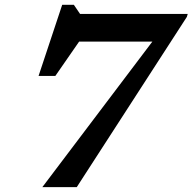

<svg xmlns="http://www.w3.org/2000/svg" viewBox="-20 -764 786 784"><path d="M743 -695 293.5 0H153L602 -594H303L206 -454H137.5L234 -744.5H281.5L307 -707H746.5Z"/></svg>

Font: Newsreader 6pt Medium
Style: Italic
Weight: 500
Italic angle: -17°
Designer: Hugues Gentile
Foundry: Production Type
Version: Version 1.003; ttfautohint (v1.8.3)